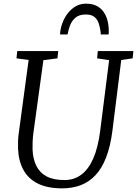

<svg xmlns="http://www.w3.org/2000/svg" viewBox="-20 -1023 752 1053"><path d="M645 -694 596.5 -306Q585.5 -220 562 -159.5Q538.5 -99 503.2 -61.8Q468 -24.5 422.2 -7.2Q376.5 10 321 10Q240 10 187.2 -16.5Q134.5 -43 108 -92Q81.5 -141 79 -208Q78.5 -227 79 -247.8Q79.5 -268.5 82.5 -290L137 -694L70.5 -703L74.5 -743H299.5L295 -703L218 -693L163.5 -296.5Q160 -270 159 -247.5Q158 -225 158.5 -204Q160.5 -152.5 178.8 -114.5Q197 -76.5 234.8 -56Q272.5 -35.5 333.5 -35.5Q386 -35.5 425.8 -65Q465.5 -94.5 491.8 -154.5Q518 -214.5 529.5 -306L578.5 -693L512.5 -703L516.5 -743H711.5L707.5 -703ZM452 -1003Q487 -1003 511 -990.2Q535 -977.5 549.2 -956.2Q563.5 -935 570 -908.5Q576.5 -882 576.5 -854Q576.5 -849 576.5 -843.8Q576.5 -838.5 575.5 -834H532.5Q532.5 -838.5 532.2 -843.5Q532 -848.5 531 -853.5Q528 -874.5 521.2 -895.2Q514.5 -916 498.2 -929.8Q482 -943.5 450 -943.5Q414 -943.5 393.8 -926Q373.5 -908.5 364 -883.2Q354.5 -858 350.5 -834H309.5Q309.5 -841 310.2 -847.2Q311 -853.5 312 -860Q319 -897.5 338 -930Q357 -962.5 386 -982.8Q415 -1003 452 -1003Z"/></svg>

Font: Merriweather Light
Style: Italic
Weight: 300
Italic angle: -7.8°
Designer: Eben Sorkin
Foundry: Eben Sorkin
Version: Version 2.101